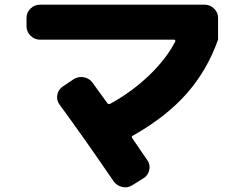

<svg xmlns="http://www.w3.org/2000/svg" viewBox="-20 -753 1040 818"><path d="M150 -584Q127 -584 110 -601Q93 -618 93 -641V-677Q93 -700 110 -716.5Q127 -733 150 -733H852Q875 -733 892 -716.5Q909 -700 909 -677V-584Q863 -454 775.5 -354.5Q688 -255 546 -175Q539 -171 543 -165Q551 -153 573.5 -120.5Q596 -88 608 -70Q621 -51 616 -28.5Q611 -6 592 6L544 36Q524 49 500.5 43.5Q477 38 463 18Q344 -157 234 -307Q220 -326 224 -348.5Q228 -371 247 -384L293 -415Q313 -428 336.5 -424Q360 -420 374 -401Q407 -356 437 -314Q442 -307 450 -311Q544 -363 617 -433.5Q690 -504 727 -577Q728 -579 726.5 -581.5Q725 -584 722 -584Z"/></svg>

Font: Rounded Mplus 1c ExtraBold
Style: Regular
Weight: 800
Version: Version 1.059.20150529